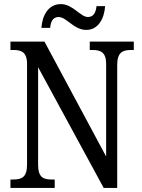

<svg xmlns="http://www.w3.org/2000/svg" viewBox="-20 -917 695 937"><path d="M401 -771C460 -771 489 -827 493 -887H451C448 -860 439 -834 409 -834C372 -834 336 -897 277 -897C215 -897 186 -840 182 -781H225C227 -808 236 -834 266 -834C305 -834 340 -771 401 -771ZM31 0H247V-41H232C193 -41 166 -50 166 -113V-589L486 0H552V-601C552 -662 580 -673 618 -673H633V-714H418V-673H431C470 -673 498 -663 498 -605V-153L197 -714H31V-673H45C83 -673 112 -664 112 -605V-113C112 -50 84 -41 43 -41H31Z"/></svg>

Font: Noto Serif Devanagari Condensed
Style: Regular
Weight: 400
Width: 3
Designer: Universal Thirst, Indian Type Foundry and the Monotype Design Team
Foundry: Monotype Imaging Inc.
Version: Version 2.004